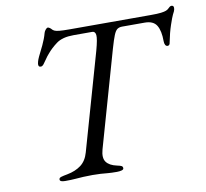

<svg xmlns="http://www.w3.org/2000/svg" viewBox="-76 -749 896 836"><g transform="rotate(-10 372.0 -330.5)"><path d="M147 5Q135 5 129 2.5Q123 0 123 -6Q123 -13 133 -16Q143 -19 160 -22Q197 -29 221.5 -47.5Q246 -66 256 -102L378 -530Q392 -581 390 -597.5Q388 -614 375 -614H292Q243 -614 216.5 -594.5Q190 -575 172 -553Q163 -543 155.5 -531.5Q148 -520 141.5 -512Q135 -504 129 -504Q123 -504 120.5 -506.5Q118 -509 118 -517Q118 -519 120 -527Q122 -535 128 -548Q138 -568 150.5 -594Q163 -620 170 -646Q172 -653 177.5 -659.5Q183 -666 187 -666Q191 -666 196 -662.5Q201 -659 205 -654Q208 -651 214 -648Q220 -645 235 -643.5Q250 -642 281 -642H638Q669 -642 684.5 -644Q700 -646 707 -649Q714 -652 717 -655Q722 -660 726 -663Q730 -666 734 -666Q744 -666 744 -655Q744 -648 740.5 -640Q737 -632 734 -627Q729 -617 718 -584.5Q707 -552 699 -511Q698 -503 695 -500Q692 -497 688 -497Q681 -497 677.5 -503.5Q674 -510 674 -520Q674 -566 659.5 -590Q645 -614 607 -614H507Q494 -614 485.5 -608Q477 -602 469.5 -583.5Q462 -565 451 -527L330 -102Q320 -66 333.5 -47.5Q347 -29 380 -22Q395 -19 400 -16Q405 -13 405 -6Q405 0 396 2.5Q387 5 375 5Q350 5 334 3.5Q318 2 303.5 1Q289 0 268 0Q245 0 227 1Q209 2 190.5 3.5Q172 5 147 5Z"/></g></svg>

Font: EB Garamond
Style: Italic
Weight: 400
Italic angle: -17.2°
Designer: Georg Duffner and Octavio Pardo
Foundry: Georg Duffner
Version: Version 1.001